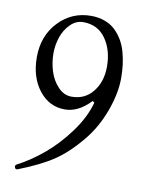

<svg xmlns="http://www.w3.org/2000/svg" viewBox="-76 -478 578 758"><g transform="rotate(10 213.0 -99.0)"><path d="M46.9 224.1Q38.6 227.1 35.6 218.5Q32.7 210 40 206.1Q91.8 179.7 143.3 136.7Q194.8 93.8 239.3 33.2Q283.7 -27.3 299.8 -87.9L292 -92.8Q243.2 -41 189 -41Q126 -41 85.4 -93.3Q44.9 -145.5 44.9 -225.1Q44.9 -311 97.9 -366.9Q150.9 -422.9 228 -422.9Q258.3 -422.9 283 -413.8Q307.6 -404.8 324.7 -388.7Q341.8 -372.6 354.2 -351.8Q366.7 -331.1 373.8 -305.7Q380.9 -280.3 384 -254.6Q387.2 -229 387.2 -201.2Q387.2 -139.2 360.8 -67.9Q334.5 3.4 291 56.2Q239.3 119.6 186.5 155Q133.8 190.4 46.9 224.1ZM207 -95.2Q260.3 -95.2 292.2 -135.5Q324.2 -175.8 324.2 -235.8Q324.2 -302.7 292.2 -347.9Q260.3 -393.1 202.1 -393.1Q172.9 -393.1 150.4 -370.4Q127.9 -347.7 117.4 -316.2Q106.9 -284.7 106.9 -252Q106.9 -214.8 117.9 -179.9Q128.9 -145 152.6 -120.1Q176.3 -95.2 207 -95.2Z"/></g></svg>

Font: Junicode SmCond Light
Style: Regular
Weight: 300
Width: 4
Designer: Peter S. Baker
Version: Version 2.206